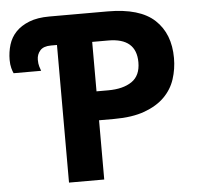

<svg xmlns="http://www.w3.org/2000/svg" viewBox="-51 -767 853 820"><g transform="rotate(-5 375.0 -357.0)"><path d="M5 -544Q5 -578 14.5 -609Q24 -640 46 -663Q68 -686 103.5 -700Q139 -714 190 -714H440Q578 -714 641.5 -654.5Q705 -595 705 -491Q705 -444 691 -401Q677 -358 644.5 -325.5Q612 -293 559 -273.5Q506 -254 428 -254H363V0H212V-590H186Q154 -590 139.5 -573.5Q125 -557 125 -534Q125 -517 128.5 -505.5Q132 -494 135 -486H17Q13 -494 9 -509Q5 -524 5 -544ZM363 -378H413Q477 -378 514.5 -403.5Q552 -429 552 -486Q552 -590 432 -590H363Z"/></g></svg>

Font: BC Sans
Style: Bold
Weight: 700
Designer: Monotype Design Team
Province of B.C.
Foundry: Monotype Imaging Inc.
Version: Version 2.000;GOOG;noto-source:20170915:90ef993387c0